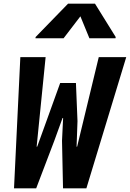

<svg xmlns="http://www.w3.org/2000/svg" viewBox="-20 -1028 709 1048"><path d="M56.5 0 91 -716H229L180 -227.5H183L233.5 -367L308.5 -575H394.5L403 -367L398 -227.5H401L519 -716H669L451.5 0H324L318.5 -260L324.5 -384H321.5L276.5 -260L177.5 0ZM173.5 -819 174.5 -826 351.5 -1008H498.5L611.5 -826L610.5 -819H468L407.5 -966.5H440L327 -819Z"/></svg>

Font: Google Sans Code
Style: Italic
Weight: 400
Italic angle: -10°
Monospace: yes
Designer: Google Sans Code Authors
Foundry: Google LLC
Version: Version 6.000